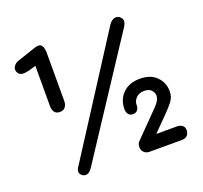

<svg xmlns="http://www.w3.org/2000/svg" viewBox="-133 -935 1150 1089"><g transform="rotate(-20 442.5 -391.0)"><path d="M190.4 -385.7Q168.9 -385.7 158.2 -400.4Q148.4 -415 148.4 -436.5Q148.4 -517.6 148.4 -679.7Q140.6 -677.7 120.1 -670.9Q88.9 -661.1 66.4 -662.1Q43.9 -664.1 36.1 -683.6Q33.2 -691.4 33.2 -698.2Q33.2 -710 40 -718.8Q50.8 -734.4 70.3 -740.2Q107.4 -752 180.7 -777.3Q211.9 -788.1 222.7 -772.5Q234.4 -756.8 234.4 -728.5Q234.4 -631.8 234.4 -436.5Q234.4 -415 223.6 -400.4Q212.9 -385.7 190.4 -385.7ZM206.1 0Q189.5 0 176.8 -15.6Q165 -31.2 177.7 -52.7Q328.1 -286.1 627.9 -752.9Q637.7 -767.6 649.4 -775.4Q661.1 -782.2 670.9 -782.2Q691.4 -782.2 703.1 -763.7Q715.8 -745.1 698.2 -716.8Q546.9 -486.3 244.1 -25.4Q226.6 0 206.1 0ZM588.9 0Q570.3 0 557.6 -12.7Q544.9 -25.4 544.9 -43.9Q544.9 -51.8 546.9 -59.6Q548.8 -68.4 555.7 -75.2Q606.4 -127 708 -230.5Q722.7 -246.1 729.5 -259.8Q736.3 -273.4 736.3 -286.1Q736.3 -304.7 721.7 -320.3Q708 -335 678.7 -335Q648.4 -335 629.9 -316.4Q612.3 -297.9 612.3 -274.4Q612.3 -254.9 602.5 -243.2Q593.8 -232.4 575.2 -232.4Q558.6 -232.4 548.8 -244.1Q539.1 -255.9 539.1 -274.4Q539.1 -333 576.2 -370.1Q614.3 -408.2 679.7 -408.2Q744.1 -408.2 779.3 -372.1Q815.4 -336.9 815.4 -283.2Q815.4 -248 794.9 -222.7Q775.4 -198.2 756.8 -178.7Q712.9 -134.8 625 -45.9Q624 -54.7 622.1 -82Q663.1 -82 786.1 -82Q804.7 -82 817.4 -72.3Q830.1 -63.5 830.1 -43Q830.1 -23.4 818.4 -11.7Q805.7 0 786.1 0Q720.7 0 588.9 0Z"/></g></svg>

Font: Abed
Style: Bold
Weight: 700
Designer: Johan Aakerlund
Version: Version 3.105